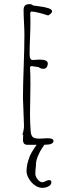

<svg xmlns="http://www.w3.org/2000/svg" viewBox="-20 -679 352 918"><path d="M149.4 140.1Q148.9 145 148.9 151.4Q148.9 164.6 159.9 178.5Q170.9 192.4 182.6 192.4Q188 192.4 198.7 187Q208.5 182.1 214.8 182.1Q225.6 182.1 225.6 192.4Q225.6 204.6 211.9 211.9Q198.2 219.2 182.6 219.2Q163.6 219.2 146 206.3Q128.4 193.4 117.7 174.6Q106.9 155.8 106.9 140.1Q106.9 117.2 113.8 93Q120.6 68.8 131.3 49.8Q144 28.8 155.3 13.2H109.9Q91.3 13.2 89.8 -7.8Q89.8 -14.6 90.3 -20.5Q90.8 -26.4 90.8 -33.2L87.4 -37.1Q94.7 -57.1 94.7 -78.1Q94.7 -95.2 92.3 -144Q89.8 -192.9 89.8 -210Q89.8 -266.6 93.3 -360.4Q96.7 -454.1 96.7 -511.2Q96.7 -535.6 94.7 -571.3Q92.8 -606.4 92.8 -630.9Q92.8 -645.5 99.4 -652.3Q106 -659.2 121.6 -659.2Q132.8 -659.2 137.7 -652.8Q144 -651.4 167 -648.9Q191.9 -646 210.4 -640.1Q229 -634.3 229 -625Q229 -615.7 210.4 -605Q155.8 -623 129.4 -624L124.5 -618.2Q125.5 -599.6 125.5 -575.2Q125.5 -543.9 123.5 -497.6Q121.6 -451.2 121.6 -419.9Q121.6 -392.1 135.7 -392.1L152.3 -393.1Q167 -394 169.4 -394Q208 -394 208.5 -376Q208.5 -365.2 203.1 -357.7Q197.8 -350.1 188.5 -350.1Q171.9 -350.1 165.5 -357.9L132.8 -362.8H128.4L123.5 -357.9V-355Q125.5 -332 125.5 -275.9L124.5 -205.1L123.5 -133.8Q123.5 -94.7 126.5 -54.2Q127.9 -31.2 136.7 -23.7Q145.5 -16.1 169.4 -16.1L187.5 -17.1L206.5 -18.1Q235.8 -18.1 235.8 -4.9Q235.8 13.2 192.4 13.2Q173.3 38.1 160.6 68.8Q151.9 90.3 151.9 107.4Q151.9 118.2 149.9 130.4Z"/></svg>

Font: Amatica SC
Style: Regular
Weight: 400
Version: Version 2.000